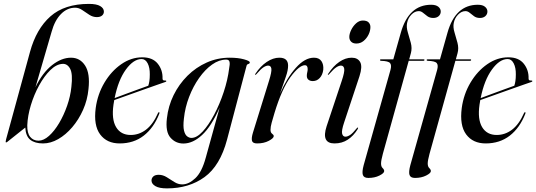

<svg xmlns="http://www.w3.org/2000/svg" viewBox="-20 -746 2821 1010"><path d="M251.5 -579 166.5 -287Q203.5 -363.5 253.5 -403Q303.5 -442.5 353.5 -442.5Q401 -442.5 427.8 -401Q454.5 -359.5 445.5 -278Q440 -220 417 -168.2Q394 -116.5 360 -76.8Q326 -37 286.2 -14.2Q246.5 8.5 206.5 8.5Q163.5 8.5 139.5 -10.5Q115.5 -29.5 113 -75L20 -1Q16 3.5 11.5 3Q8 3 12 -13L138 -473.5Q171 -594 245.2 -659.8Q319.5 -725.5 448 -725.5Q488 -725.5 507.2 -714Q526.5 -702.5 526.5 -685Q526.5 -672.5 516.8 -664.2Q507 -656 489.5 -656Q468.5 -656 449.8 -668.2Q431 -680.5 412.8 -693Q394.5 -705.5 375.5 -705.5Q333.5 -705.5 300.8 -672.2Q268 -639 251.5 -579ZM309 -410Q276.5 -408.5 244.5 -377Q212.5 -345.5 185.8 -296.8Q159 -248 142.2 -192.5Q125.5 -137 123.5 -87Q122.5 -46 138.8 -26Q155 -6 182.5 -6Q209.5 -6 237.8 -31.2Q266 -56.5 290.8 -98Q315.5 -139.5 333 -189.5Q350.5 -239.5 355.5 -289Q363.5 -357 349 -384.2Q334.5 -411.5 309 -410Z M818 -148Q789 -73.5 736.2 -32.5Q683.5 8.5 609.5 8.5Q542 8.5 506.8 -39Q471.5 -86.5 483.5 -178Q493.5 -251 529.5 -311.5Q565.5 -372 617.8 -408.2Q670 -444.5 728.5 -444.5Q783 -444.5 809.8 -411Q836.5 -377.5 835 -333Q834.5 -321 849 -322.5Q854 -323 855 -320Q855.5 -317 850.5 -315Q844 -313 813.5 -302.2Q783 -291.5 740.8 -276.5Q698.5 -261.5 655.2 -246Q612 -230.5 581 -219.5Q578.5 -207.5 577 -195.5Q566 -118.5 590.8 -77.2Q615.5 -36 667.5 -36Q711.5 -36 748.2 -64Q785 -92 811 -151Q813.5 -156.5 816.5 -156Q820.5 -155 818 -148ZM725 -435.5Q682.5 -435.5 642.2 -380.2Q602 -325 583 -230Q610.5 -240.5 645.2 -253.2Q680 -266 711.2 -277.5Q742.5 -289 760 -295Q763.5 -305 765.8 -319.5Q768 -334 768 -354.5Q768.5 -390 756.8 -412.8Q745 -435.5 725 -435.5Z M1174.5 -12Q1138 126 1056 185.5Q974 245 858.5 245Q817.5 245 797.2 233Q777 221 777 203.5Q777 191 786.5 182.2Q796 173.5 815 173.5Q837 173.5 857.2 186.2Q877.5 199 897.2 211.5Q917 224 938.5 224Q973 224 1007.5 191.5Q1042 159 1062.5 83L1135.5 -180.5Q1091.5 -80.5 1043 -35.8Q994.5 9 944.5 9Q904 9 876.8 -21.8Q849.5 -52.5 858 -123.5Q865 -188 893.2 -245.5Q921.5 -303 966.2 -347.5Q1011 -392 1067.8 -417.2Q1124.5 -442.5 1188.5 -442.5Q1232.5 -442.5 1263.2 -434Q1294 -425.5 1294 -418Q1294 -411.5 1286.5 -409.5Q1279 -407.5 1277 -400ZM947.5 -123Q942.5 -81 948 -59Q953.5 -37 964.5 -28.8Q975.5 -20.5 987 -20.5Q1015 -20.5 1046.2 -54.2Q1077.5 -88 1106.5 -142.8Q1135.5 -197.5 1156.8 -261.8Q1178 -326 1185.5 -386.5Q1190 -408 1187.5 -420.2Q1185 -432.5 1170 -432.5Q1132.5 -432.5 1095.8 -406.5Q1059 -380.5 1027.5 -336Q996 -291.5 974.8 -236.2Q953.5 -181 947.5 -123Z M1322.5 -352.5Q1320.5 -353 1323.5 -358Q1350 -398 1383.2 -420.2Q1416.5 -442.5 1449.5 -442.5Q1495.5 -442.5 1495.5 -401Q1495.5 -376 1483.8 -343Q1472 -310 1452.5 -252Q1488.5 -335.5 1536 -389Q1583.5 -442.5 1631.5 -442.5Q1658.5 -442.5 1670.8 -424.5Q1683 -406.5 1680.5 -379Q1677 -352 1662 -335.8Q1647 -319.5 1625.5 -319.5Q1611.5 -319.5 1602.8 -326.5Q1594 -333.5 1594 -347Q1594 -356.5 1596.2 -365.2Q1598.5 -374 1598.5 -382Q1598.5 -403 1584.5 -403Q1554 -403 1508.2 -340.8Q1462.5 -278.5 1424 -152Q1415 -121.5 1409 -100.2Q1403 -79 1403 -63Q1403 -48.5 1411.5 -42.5Q1420 -36.5 1420 -30Q1420 -19 1394 -5.2Q1368 8.5 1332.5 8.5Q1309 8.5 1305.5 -5.8Q1302 -20 1310.5 -48L1395 -320.5Q1410 -368.5 1407.5 -384.8Q1405 -401 1390.5 -401Q1380 -401 1365.8 -391.8Q1351.5 -382.5 1329 -356Q1325 -351.5 1322.5 -352.5Z M1854.5 -517Q1836.5 -517 1827 -526.8Q1817.5 -536.5 1817.5 -551.5Q1817.5 -568 1827.2 -588.2Q1837 -608.5 1853.2 -623.2Q1869.5 -638 1888.5 -638Q1910 -638 1919.2 -628Q1928.5 -618 1928.5 -604Q1928.5 -584 1918.8 -564Q1909 -544 1892.5 -530.5Q1876 -517 1854.5 -517ZM1790.5 -102.5Q1775.5 -58 1779.8 -42.5Q1784 -27 1797 -27Q1808 -27 1821.8 -36Q1835.5 -45 1856 -70.5Q1860 -76 1862.5 -75Q1865.5 -74 1861.5 -66.5Q1839.5 -31 1809.2 -11.2Q1779 8.5 1739.5 8.5Q1669 8.5 1698 -81.5L1777.5 -320Q1793.5 -367.5 1790.8 -384.2Q1788 -401 1773.5 -401Q1763 -401 1748.8 -391.8Q1734.5 -382.5 1711.5 -356Q1708 -351.5 1705.5 -352.5Q1703 -353 1706.5 -358Q1733 -398.5 1765 -420.5Q1797 -442.5 1830 -442.5Q1862 -442.5 1874.8 -419.2Q1887.5 -396 1871 -345Z M1979 -430.5Q1979 -434 1984.5 -434H2049L2088.5 -574Q2130 -721 2248 -721Q2273 -721 2285.8 -710.5Q2298.5 -700 2298.5 -685.5Q2298.5 -671 2287.8 -661.2Q2277 -651.5 2259 -651.5Q2241 -651.5 2228.5 -660.5Q2216 -669.5 2205.5 -678.5Q2195 -687.5 2183 -687.5Q2162 -687.5 2144.2 -669.2Q2126.5 -651 2121.5 -625.5Q2117 -603 2125.2 -576Q2133.5 -549 2141 -520.8Q2148.5 -492.5 2141.5 -466.5L2132.5 -434H2208Q2213 -434 2213 -431Q2213 -426 2205 -426H2130L1994 63Q1984.5 98 1984.5 114Q1984.5 130.5 1992.8 138.2Q2001 146 2001 154Q2001 165 1976 177.5Q1951 190 1917.5 190Q1894 190 1888.8 174.2Q1883.5 158.5 1893 123L2034 -378Q2041 -403 2032 -414Q2023 -425 1985 -426Q1979 -426 1979 -430.5ZM2224.5 -430.5Q2224.5 -434 2230 -434H2294.5L2334 -574Q2375.5 -721 2493.5 -721Q2518.5 -721 2531.2 -710.5Q2544 -700 2544 -685.5Q2544 -671 2533.2 -661.2Q2522.5 -651.5 2504.5 -651.5Q2486.5 -651.5 2474 -660.5Q2461.5 -669.5 2451 -678.5Q2440.5 -687.5 2428.5 -687.5Q2407.5 -687.5 2389.8 -669.2Q2372 -651 2367 -625.5Q2362.5 -603 2370.8 -576Q2379 -549 2386.5 -520.8Q2394 -492.5 2387 -466.5L2378 -434H2453.5Q2458.5 -434 2458.5 -431Q2458.5 -426 2450.5 -426H2375.5L2239.5 63Q2230 98 2230 114Q2230 130.5 2238.2 138.2Q2246.5 146 2246.5 154Q2246.5 165 2221.5 177.5Q2196.5 190 2163 190Q2139.5 190 2134.2 174.2Q2129 158.5 2138.5 123L2279.5 -378Q2286.5 -403 2277.5 -414Q2268.5 -425 2230.5 -426Q2224.5 -426 2224.5 -430.5Z M2743.5 -148Q2714.5 -73.5 2661.8 -32.5Q2609 8.5 2535 8.5Q2467.5 8.5 2432.2 -39Q2397 -86.5 2409 -178Q2419 -251 2455 -311.5Q2491 -372 2543.2 -408.2Q2595.5 -444.5 2654 -444.5Q2708.5 -444.5 2735.2 -411Q2762 -377.5 2760.5 -333Q2760 -321 2774.5 -322.5Q2779.5 -323 2780.5 -320Q2781 -317 2776 -315Q2769.5 -313 2739 -302.2Q2708.5 -291.5 2666.2 -276.5Q2624 -261.5 2580.8 -246Q2537.5 -230.5 2506.5 -219.5Q2504 -207.5 2502.5 -195.5Q2491.5 -118.5 2516.2 -77.2Q2541 -36 2593 -36Q2637 -36 2673.8 -64Q2710.5 -92 2736.5 -151Q2739 -156.5 2742 -156Q2746 -155 2743.5 -148ZM2650.5 -435.5Q2608 -435.5 2567.8 -380.2Q2527.5 -325 2508.5 -230Q2536 -240.5 2570.8 -253.2Q2605.5 -266 2636.8 -277.5Q2668 -289 2685.5 -295Q2689 -305 2691.2 -319.5Q2693.5 -334 2693.5 -354.5Q2694 -390 2682.2 -412.8Q2670.5 -435.5 2650.5 -435.5Z"/></svg>

Font: Fraunces 144pt
Style: Italic
Weight: 400
Italic angle: -16°
Version: Version 1.000;[b76b70a41]